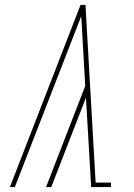

<svg xmlns="http://www.w3.org/2000/svg" viewBox="-20 -755 540 775"><path d="M20 0 305 -735H325L366 -18H428V0H348L327 -361L187 0H166L324 -408L308 -690L40 0Z"/></svg>

Font: Iosevka Slab Thin Oblique
Style: Regular
Weight: 100
Italic angle: -9°
Monospace: yes
Designer: Belleve Invis
Foundry: Belleve Invis
Version: Version 11.1.0; ttfautohint (v1.8.3)